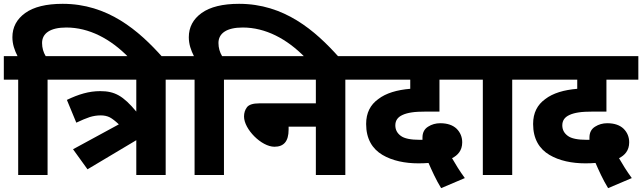

<svg xmlns="http://www.w3.org/2000/svg" viewBox="-20 -916 3361 1005"><path d="M75.2 0H229V-499H319.8V-622.1H219.2C207 -642.1 200.2 -665.5 200.2 -690.9C200.2 -741.7 243.2 -772 327.1 -772C445.8 -772 558.1 -713.4 653.8 -615.2H832C705.1 -757.8 543.5 -896 308.1 -896C222.2 -896 156.7 -879.9 112.3 -848.1C67.4 -815.9 44.9 -773.4 44.9 -721.2C44.9 -684.6 56.2 -652.8 71.8 -622.1H0V-499H75.2Z M693.4 -182.1V0H847.2V-499H937V-622.1H305.2V-499H693.4V-332C624.5 -414.6 580.6 -439 504.4 -439C445.3 -439 391.1 -422.4 330.1 -393.1L379.4 -273.9C407.2 -287.1 430.7 -296.9 449.7 -303.2C468.8 -309.1 487.8 -312 507.3 -312C525.4 -312 541 -308.6 554.7 -301.8C568.4 -294.4 584 -282.2 602.1 -265.1L362.3 -134.8L438 -29.8Z M998.5 0H1152.3V-499H1243.2V-622.1H1142.6C1130.4 -642.1 1123.5 -665.5 1123.5 -690.9C1123.5 -741.7 1166.5 -772 1250.5 -772C1369.1 -772 1481.4 -713.4 1577.1 -615.2H1755.4C1628.4 -757.8 1466.8 -896 1231.4 -896C1145.5 -896 1080.1 -879.9 1035.6 -848.1C990.7 -815.9 968.3 -773.4 968.3 -721.2C968.3 -684.6 979.5 -652.8 995.1 -622.1H923.3V-499H998.5Z M1228.5 -499H1633.3V-375H1336.4C1304.7 -375 1283.2 -368.2 1272.9 -355C1262.7 -341.8 1257.3 -325.2 1257.3 -306.2C1257.3 -239.7 1348.6 -147.9 1416.5 -147.9C1464.8 -147.9 1490.7 -175.3 1490.7 -237.8V-252.9H1633.3V0H1787.6V-499H1877.4V-622.1H1228.5Z M2413.1 16.1C2386.2 -20.5 2363.8 -57.1 2346.2 -87.9C2375.5 -103 2399.4 -127.4 2399.4 -170.9C2399.4 -198.7 2389.6 -222.7 2370.1 -242.2C2350.1 -261.2 2321.8 -271 2284.2 -271C2261.2 -271 2239.7 -265.1 2220.7 -252.9C2201.2 -240.7 2191.4 -221.7 2191.4 -195.8V-195.3V-194.8V-194.3V-192.9V-192.4V-190.9V-190.4V-186V-185.5V-184.1H2190.9H2190.4H2189.5H2189H2187.5H2185.5H2178.2C2129.9 -184.1 2096.2 -190.9 2077.6 -205.1C2058.6 -219.2 2049.3 -237.3 2049.3 -259.8C2049.3 -284.7 2061.5 -302.7 2086.4 -314C2099.6 -320.3 2115.7 -324.7 2134.8 -327.6C2153.8 -330.6 2180.7 -332 2215.3 -332H2280.3V-499H2447.3V-622.1H1863.3V-499H2127.4V-451.2C2057.6 -445.3 2000.5 -428.7 1959.5 -397C1918.9 -367.7 1896.5 -325.7 1896.5 -267.1C1896.5 -188.5 1929.2 -136.7 1981.4 -105.5C2033.7 -74.2 2101.1 -61 2169.4 -61C2187.5 -61 2205.1 -61.5 2223.1 -63C2239.3 -25.9 2262.2 25.4 2289.1 68.8Z M2752 -499V-622.1H2432.1V-499H2507.3V0H2661.1V-499Z M3287.1 16.1C3260.3 -20.5 3237.8 -57.1 3220.2 -87.9C3249.5 -103 3273.4 -127.4 3273.4 -170.9C3273.4 -198.7 3263.7 -222.7 3244.1 -242.2C3224.1 -261.2 3195.8 -271 3158.2 -271C3135.3 -271 3113.8 -265.1 3094.7 -252.9C3075.2 -240.7 3065.4 -221.7 3065.4 -195.8V-195.3V-194.8V-194.3V-192.9V-192.4V-190.9V-190.4V-186V-185.5V-184.1H3064.9H3064.5H3063.5H3063H3061.5H3059.6H3052.2C3003.9 -184.1 2970.2 -190.9 2951.7 -205.1C2932.6 -219.2 2923.3 -237.3 2923.3 -259.8C2923.3 -284.7 2935.5 -302.7 2960.4 -314C2973.6 -320.3 2989.7 -324.7 3008.8 -327.6C3027.8 -330.6 3054.7 -332 3089.4 -332H3154.3V-499H3321.3V-622.1H2737.3V-499H3001.5V-451.2C2931.6 -445.3 2874.5 -428.7 2833.5 -397C2793 -367.7 2770.5 -325.7 2770.5 -267.1C2770.5 -188.5 2803.2 -136.7 2855.5 -105.5C2907.7 -74.2 2975.1 -61 3043.5 -61C3061.5 -61 3079.1 -61.5 3097.2 -63C3113.3 -25.9 3136.2 25.4 3163.1 68.8Z"/></svg>

Font: Noto Reveo Sans
Style: Regular
Weight: 800
Designer: Monotype Design Team
Foundry: Monotype Imaging Inc.
Version: Version 2.007